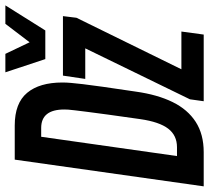

<svg xmlns="http://www.w3.org/2000/svg" viewBox="-62 -708 760 697"><g transform="rotate(-90 317.5 -360.0)"><path d="M298 0 305 -50 490 -430H379L391 -511H607L601 -462L414 -81H551L540 0ZM451 -575 403 -720H470L512 -632L579 -720H646L555 -575ZM-11 0 86 -686H210Q291 -686 328.5 -641Q366 -596 366 -513Q366 -498 364.5 -481.5Q363 -465 360 -438.5Q357 -412 350.5 -366.5Q344 -321 333 -247Q322 -168 295 -113Q268 -58 223 -29Q178 0 113 0ZM99 -97H131Q174 -97 198.5 -129Q223 -161 233 -230Q243 -301 249.5 -347.5Q256 -394 259.5 -423Q263 -452 265 -467.5Q267 -483 267.5 -491.5Q268 -500 268 -506Q268 -590 201 -590H169Z"/></g></svg>

Font: Chivo Mono Medium Medium
Style: Italic
Weight: 500
Italic angle: -8.05°
Monospace: yes
Version: Version 1.008